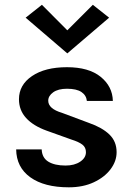

<svg xmlns="http://www.w3.org/2000/svg" viewBox="-20 -786 568 820"><path d="M274 14Q169 14 109.5 -28.8Q50 -71.5 49 -148H158Q159.5 -112 186.5 -95.5Q213.5 -79 260 -79Q298 -79 322.5 -95.5Q347 -112 347 -136Q347 -156.5 332 -168.2Q317 -180 285 -190L179 -228Q122 -248.5 91.5 -282Q61 -315.5 61 -362Q61 -423.5 116.8 -461.2Q172.5 -499 266 -499Q359 -499 409.8 -458Q460.5 -417 462 -355H351Q348.5 -379 327.8 -393Q307 -407 266 -407Q228.5 -407 207.2 -391.8Q186 -376.5 186 -356Q186 -321.5 245 -304L360 -261Q416 -241.5 447 -211.8Q478 -182 478 -136Q478 -97.5 452.2 -63.2Q426.5 -29 380.5 -7.5Q334.5 14 274 14ZM267.5 -558 89.5 -710.5 159 -765.5 267.5 -656.5 376.5 -765.5 446 -710.5Z"/></svg>

Font: Karla
Style: Bold
Weight: 700
Designer: Jonathan Pinhorn
Version: Version 2.004; ttfautohint (v1.8.4.7-5d5b);gftools[0.9.33]